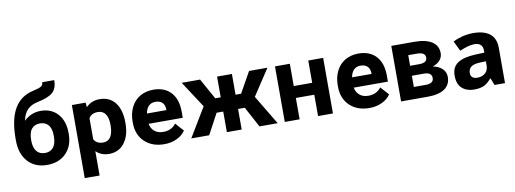

<svg xmlns="http://www.w3.org/2000/svg" viewBox="-70 -1183 4819 1798"><g transform="rotate(-10 2339.0 -284.0)"><path d="M289.6 -384.8Q239.3 -384.8 210.7 -351.1Q182.1 -317.4 182.1 -241.7Q182.1 -174.3 210 -138.9Q237.8 -103.5 290.5 -103.5Q341.8 -103.5 369.6 -138.2Q397.5 -172.9 397.9 -240.2V-252Q397.9 -316.9 369.4 -350.8Q340.8 -384.8 289.6 -384.8ZM316.4 -499Q418 -499 478.5 -431.6Q539.1 -364.3 539.1 -248.5V-241.7Q539.1 -127.4 471.7 -58.6Q404.3 10.3 290.5 10.3Q176.3 10.3 108.6 -64.2Q41 -138.7 41 -266.6V-290Q42 -468.3 101.3 -569.1Q160.6 -669.9 279.8 -696.3Q342.3 -710 360.4 -723.4Q378.4 -736.8 378.4 -760.7H492.7Q492.7 -684.1 451.4 -645.5Q410.2 -606.9 304.7 -585.9Q242.2 -573.2 206.1 -536.6Q169.9 -500 157.2 -433.6Q224.6 -499 316.4 -499Z M843.3 -105.5Q939 -105.5 939 -255.9Q939 -323.2 914.1 -359.9Q889.2 -395.5 842.3 -395.5Q779.8 -395.5 755.9 -351.1V-151.4Q780.8 -105.5 843.3 -105.5ZM1079.6 -253.4V-246.6Q1079.6 -130.9 1026.4 -61Q999.5 -25.9 963.4 -8.3Q926.8 9.3 879.9 9.3Q804.7 9.3 755.9 -38.6V189.9V192.9H752.4H618.2H614.7V189.9V-498.5V-502H618.2H742.7H745.6V-499L749.5 -457.5Q799.8 -511.2 878.9 -511.2Q975.6 -511.2 1027.8 -441.9Q1079.6 -373.5 1079.6 -253.4Z M1389.2 -396Q1349.6 -396 1324.7 -371.1Q1300.8 -346.7 1293.5 -301.8H1478.5V-309.1Q1477.5 -351.1 1454.6 -373.5Q1431.6 -396 1389.2 -396ZM1404.3 9.3Q1289.6 9.3 1218.3 -58.6Q1147.9 -126.5 1147.9 -238.8V-251.5Q1147.9 -326.7 1177.7 -386.7Q1207.5 -446.3 1261.7 -478.5Q1317.9 -511.2 1389.6 -511.2Q1496.6 -511.2 1556.6 -445.8Q1616.7 -380.9 1616.7 -261.7V-207.5V-204.1H1613.3H1292Q1299.3 -160.2 1330.6 -133.3Q1363.3 -105.5 1413.6 -105.5Q1491.7 -105.5 1534.2 -160.2L1536.6 -163.1L1539.1 -160.2L1605 -86.4L1606.9 -84.5L1605.5 -82.5Q1574.7 -39.1 1522.5 -15.1Q1496.1 -2.9 1466.6 3.2Q1437 9.3 1404.3 9.3Z M2205.1 -195.8H2141.1V0H2000V-195.8H1937L1832 0H1661.6L1828.1 -276.4L1663.6 -528.3H1838.4L1948.2 -331.1H2000V-528.3H2141.1V-331.1H2193.8L2304.2 -528.3H2479L2315.4 -279.8L2483.4 0H2310.1Z M3008.8 0H2867.2V-203.1H2691.9V0H2550.8V-528.3H2691.9V-316.4H2867.2V-528.3H3008.8Z M3339.8 -396Q3300.3 -396 3275.4 -371.1Q3251.5 -346.7 3244.1 -301.8H3429.2V-309.1Q3428.2 -351.1 3405.3 -373.5Q3382.3 -396 3339.8 -396ZM3355 9.3Q3240.2 9.3 3168.9 -58.6Q3098.6 -126.5 3098.6 -238.8V-251.5Q3098.6 -326.7 3128.4 -386.7Q3158.2 -446.3 3212.4 -478.5Q3268.6 -511.2 3340.3 -511.2Q3447.3 -511.2 3507.3 -445.8Q3567.4 -380.9 3567.4 -261.7V-207.5V-204.1H3564H3242.7Q3250 -160.2 3281.2 -133.3Q3314 -105.5 3364.3 -105.5Q3442.4 -105.5 3484.9 -160.2L3487.3 -163.1L3489.7 -160.2L3555.7 -86.4L3557.6 -84.5L3556.2 -82.5Q3525.4 -39.1 3473.1 -15.1Q3446.8 -2.9 3417.2 3.2Q3387.7 9.3 3355 9.3Z M3797.9 -314H3885.3Q3959.5 -314.9 3959.5 -361.8Q3959.5 -390.6 3939.2 -402.8Q3918.9 -415 3877.4 -415H3797.9ZM3797.9 -219.2V-112.8H3911.6Q3986.3 -112.8 3986.3 -165Q3986.3 -218.3 3915 -219.2ZM3656.7 0V-528.3H3877.4Q3985.4 -528.3 4043 -490.2Q4100.6 -452.1 4100.6 -380.9Q4100.6 -344.2 4076.4 -315.2Q4052.2 -286.1 4005.9 -270.5Q4062.5 -259.8 4095 -228.3Q4127.4 -196.8 4127.4 -150.9Q4127.4 -77.1 4072 -38.6Q4016.6 0 3911.1 0Z M4503.9 -192.9V-232.4L4452.1 -230.5Q4386.7 -228.5 4361.3 -207Q4336.4 -185.5 4336.4 -150.4Q4336.4 -120.1 4354 -107.4Q4372.1 -94.2 4400.9 -94.7Q4444.3 -94.7 4474.1 -120.1Q4503.9 -146 4503.9 -192.9ZM4433.1 -513.2Q4535.2 -513.2 4589.8 -469.2Q4645 -425.3 4645 -335V-2V0H4643.1H4546.4H4545.4L4544.9 -1L4518.6 -67.9H4516.6Q4483.9 -27.8 4448.2 -9.3Q4430.2 0 4405.5 4.6Q4380.9 9.3 4349.1 9.3Q4281.2 9.3 4236.8 -29.8Q4191.9 -68.8 4192.4 -150.9Q4192.4 -231.4 4249 -269Q4305.7 -306.6 4418 -311.5L4503.9 -314.5V-334.5Q4503.9 -373 4483.4 -390.6Q4463.4 -408.2 4427.2 -408.7Q4390.6 -408.7 4356.4 -397.9Q4321.8 -387.2 4286.6 -372.1L4285.2 -371.1L4284.2 -373L4239.3 -465.3L4238.8 -467.3L4240.2 -467.8Q4279.8 -488.3 4329.6 -500.7Q4379.4 -513.2 4433.1 -513.2Z"/></g></svg>

Font: MAUL Bold
Style: Bold
Weight: 700
Designer: MAUL
Version: Version 1.0; 2020; ttfautohint (v1.8.3)